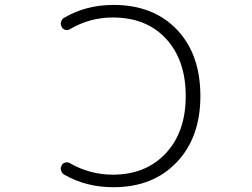

<svg xmlns="http://www.w3.org/2000/svg" viewBox="-20 -784 1040 792"><path d="M445.3 -711.9Q349.6 -711.9 267.6 -663.1Q258.8 -658.2 248.5 -661.1Q238.3 -664.1 234.4 -673.8Q230.5 -679.7 230.5 -686.5Q230.5 -690.4 232.4 -694.3Q235.4 -706.1 245.1 -710.9Q335 -763.7 448.2 -763.7Q612.3 -763.7 709.5 -662.1Q806.6 -560.5 806.6 -387.7Q806.6 -216.8 708.5 -114.3Q610.4 -11.7 448.2 -11.7Q335 -11.7 245.1 -63.5Q235.4 -68.4 232.4 -80.1Q230.5 -84 230.5 -87.9Q230.5 -94.7 234.4 -101.6Q238.3 -110.4 248.5 -113.3Q258.8 -116.2 267.6 -111.3Q350.6 -63.5 445.3 -63.5Q581.1 -63.5 663.6 -151.4Q746.1 -239.3 746.1 -387.7Q746.1 -536.1 665 -624Q584 -711.9 445.3 -711.9Z"/></svg>

Font: Rounded Mgen+ 2m light
Style: Regular
Weight: 200
Designer: [Source Han Sans]
Ryoko NISHIZUKA  (kana & ideographs); Paul D. Hunt (Latin, Greek & Cyrillic); Wenlong ZHANG  (bopomofo
Version: Version 1.059.20150602